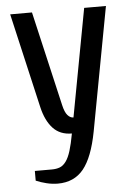

<svg xmlns="http://www.w3.org/2000/svg" viewBox="-52 -540 549 789"><g transform="rotate(-5 222.5 -145.0)"><path d="M20 -500H109.9L200.2 -109.9Q207 -80.1 218 -67.6Q229 -55.2 242.2 -55.2L325.2 -500H415L319.8 9.8Q299.8 114.7 261 162.4Q222.2 210 154.8 210Q131.8 210 107.9 204.1Q84 198.2 64.9 189.9V149.9H134.8Q153.8 149.9 168 144.5Q182.1 139.2 193.6 123.5Q205.1 107.9 213.6 80.3Q222.2 52.7 230 9.8Q181.2 9.8 152.1 -21.7Q123 -53.2 109.9 -109.9Z"/></g></svg>

Font: 
Style: .
Weight: 400
Designer: Jovanny Lemonad
Foundry: Jovanny Lemonad
Version: Version 1.002